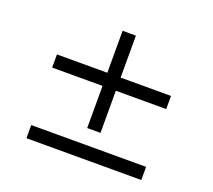

<svg xmlns="http://www.w3.org/2000/svg" viewBox="-131 -981 1263 1139"><g transform="rotate(20 500.0 -411.0)"><path d="M860 -460H542V-194H458V-460H140V-543H458V-808H542V-543H860ZM865 -97V-14H140V-97Z"/></g></svg>

Font: Noto Sans KR Medium
Style: Regular
Weight: 500
Designer: Ryoko NISHIZUKA  (kana, bopomofo & ideographs); Paul D. Hunt (Latin, Greek & Cyrillic); Sandoll Communications , Soo-you
Foundry: Adobe
Version: Version 2.004-H2;hotconv 1.0.118;makeotfexe 2.5.65603